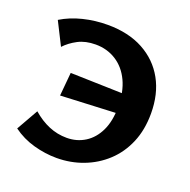

<svg xmlns="http://www.w3.org/2000/svg" viewBox="-123 -792 914 926"><g transform="rotate(20 334.0 -329.0)"><path d="M262 15Q204 15 144.5 -1.5Q85 -18 36 -54L99 -165Q139 -130 183 -111.5Q227 -93 275 -93Q327 -93 368.5 -119Q410 -145 434 -195Q458 -245 458 -318Q458 -395 432 -450Q406 -505 359.5 -534.5Q313 -564 254 -564Q202 -564 164 -544Q126 -524 100 -496L41 -613Q90 -643 151 -658Q212 -673 276 -673Q383 -673 459.5 -631.5Q536 -590 577 -516Q618 -442 618 -342Q618 -258 590 -192Q562 -126 512.5 -80Q463 -34 398.5 -9.5Q334 15 262 15ZM176 -274 187 -394 509 -385 499 -289Z"/></g></svg>

Font: Ysabeau Office ExtraBold
Style: Regular
Weight: 800
Designer: Christian Thalmann (Catharsis Fonts)
Version: Version 2.001;gftools[0.9.30]; featfreeze: tnum,lnum,ss02